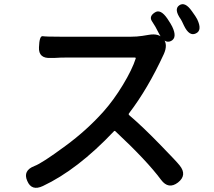

<svg xmlns="http://www.w3.org/2000/svg" viewBox="-20 -869 1040 931"><path d="M843 16Q797 51 761 3Q693 -89 539 -233Q535 -236 532 -232Q356 -46 188 33Q133 59 112 8Q90 -42 147 -64Q183 -77 298 -162Q399 -236 480 -326Q531 -383 576 -457.5Q621 -532 638 -585Q639 -590 634 -590H301Q272 -590 243 -588H228Q166 -584 169 -640Q171 -696 187 -693.5Q203 -691 272 -691H616Q643 -691 670 -695L701 -700Q751 -709 773 -680Q795 -652 774 -606Q697 -439 606 -320Q602 -315 606 -311Q674 -253 760 -164Q837 -85 851 -67Q889 -20 843 16ZM930 -707Q898 -691 872 -745Q861 -769 857 -775Q822 -824 849 -843Q877 -863 911 -814Q930 -788 936 -776Q962 -722 930 -707ZM809 -670Q777 -655 750 -708Q734 -741 717.5 -765Q701 -789 730 -808Q758 -828 792 -778Q810 -751 815 -740Q841 -686 809 -670Z"/></svg>

Font: Resource Han Rounded CN Medium
Style: Regular
Weight: 500
Designer: Cyano Hao (round all glyphs); Ryoko NISHIZUKA 西塚涼子 (kana, bopomofo & ideographs); Paul D. Hunt (Latin, Greek & Cyrillic)
Foundry: Cyano Hao
Version: 0.990